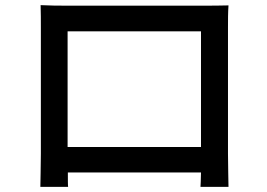

<svg xmlns="http://www.w3.org/2000/svg" viewBox="-20 -716 1040 747"><path d="M762 -594V-144H243V-594ZM867 -609C867 -637 867 -668 869 -695C836 -694 800 -694 777 -694H234C209 -694 177 -694 138 -696C139 -669 139 -635 139 -609V-118C139 -78 137 2 137 11H245C244 6 244 -18 244 -45H762C761 -17 761 6 760 11H869C869 3 867 -83 867 -118Z"/></svg>

Font: Noto Sans CJK JP Medium
Style: Regular
Weight: 500
Designer: Ryoko NISHIZUKA (kana & ideographs); Paul D. Hunt (Latin, Greek & Cyrillic); Wenlong ZHANG (bopomofo); Sandoll Communica
Foundry: Adobe Systems Incorporated
Version: Version 1.004;PS 1.004;hotconv 1.0.82;makeotf.lib2.5.63406